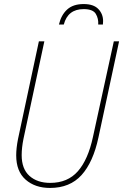

<svg xmlns="http://www.w3.org/2000/svg" viewBox="-20 -918 608 948"><path d="M227 10Q325 10 382.5 -53.5Q440 -117 466 -239L568 -714H542L439 -242Q415 -130 364.5 -72.5Q314 -15 228 -15Q164 -15 125.5 -49.5Q87 -84 87 -152Q87 -188 96 -233L199 -714H172L69 -232Q60 -186 60 -151Q60 -72 106.5 -31Q153 10 227 10ZM271 -797H295Q315 -873 393 -873Q439 -873 453 -849.5Q467 -826 465 -797H488Q488 -800 488.5 -804.5Q489 -809 489 -814Q489 -849 465.5 -873.5Q442 -898 393 -898Q341 -898 311.5 -871Q282 -844 271 -797Z"/></svg>

Font: Noto Sans UI SemiCondensed Thin
Style: Italic
Weight: 250
Width: 4
Italic angle: -12°
Designer: Monotype Design Team
Foundry: Monotype Imaging Inc.
Version: Version 1.901